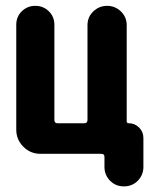

<svg xmlns="http://www.w3.org/2000/svg" viewBox="-20 -540 540 674"><path d="M431.6 -107.4Q453.1 -107.4 468.3 -92.3Q483.4 -77.1 483.4 -55.7V45.9Q483.4 74.2 463.9 94.2Q444.3 114.3 415 114.3Q385.7 114.3 366.2 94.2Q346.7 74.2 346.7 45.9V10.7Q346.7 0 335.9 0H122.1Q86.9 0 62 -24.9Q37.1 -49.8 37.1 -85V-453.1Q37.1 -481.4 56.6 -500.5Q76.2 -519.5 104 -519.5Q131.8 -519.5 151.4 -500.5Q170.9 -481.4 170.9 -453.1V-119.1Q170.9 -107.4 181.6 -107.4H276.4Q287.1 -107.4 287.1 -119.1V-451.2Q287.1 -480.5 307.6 -500Q328.1 -519.5 356 -519.5Q383.8 -519.5 404.3 -500Q424.8 -480.5 424.8 -451.2V-114.3Q424.8 -107.4 431.6 -107.4Z"/></svg>

Font: Rounded-X Mgen+ 1m bold
Style: Bold
Weight: 700
Designer: [Source Han Sans]
Ryoko NISHIZUKA  (kana & ideographs); Paul D. Hunt (Latin, Greek & Cyrillic); Wenlong ZHANG  (bopomofo
Version: Version 1.059.20150602